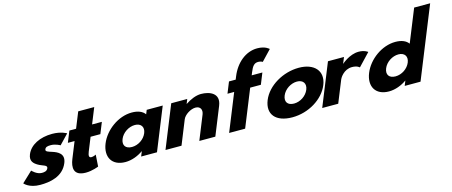

<svg xmlns="http://www.w3.org/2000/svg" viewBox="-51 -1557 5303 2255"><g transform="rotate(-15 2600.5 -430.0)"><path d="M514.8 -528C366.3 -528 244.1 -468 201.7 -363C170.6 -286 213.3 -250 259.5 -223C311.2 -193 371.6 -190 356.7 -153C342.9 -119 308.7 -116 281.2 -116C218.5 -116 165.4 -175 165.4 -175L37.3 -54C37.3 -54 90.8 15 227.2 15C342.7 15 504.2 -9 565.2 -160C607.6 -265 526.2 -303 459.9 -324C417.1 -338 380.7 -346 391.7 -373C401.3 -397 421.8 -404 464.7 -404C524.1 -404 577.1 -372 577.1 -372L687.8 -488C687.8 -488 623.7 -528 514.8 -528Z M802.7 -513H721.3L666.8 -378H748.2L668.6 -181C631.8 -90 626.8 15 781.9 15C862.2 15 937.8 -17 937.8 -17L947.2 -160C947.2 -160 917.6 -144 892.3 -144C861.5 -144 857.6 -167 877 -215L942.9 -378H1061.7L1116.2 -513H997.4L1074.6 -704H879.9Z M1092.4 -256C1031.8 -106 1098.4 15 1263.4 15C1340.4 15 1419 -16 1477.7 -58H1479.9L1456.5 0H1649L1856.3 -513H1661.6L1641.8 -464C1612.1 -505 1558.7 -528 1482.8 -528C1317.8 -528 1153 -406 1092.4 -256ZM1299.2 -256C1327.9 -327 1406.4 -377 1480.1 -377C1552.7 -377 1590.8 -327 1562.1 -256C1533.8 -186 1458.6 -136 1382.7 -136C1303.5 -136 1270.9 -186 1299.2 -256Z M1752.5 0H1947.2L2064.3 -290C2084.9 -341 2161.9 -390 2220.2 -390C2282.9 -390 2301.6 -341 2281 -290L2163.8 0H2358.5L2495.1 -338C2552.9 -481 2427.8 -528 2324.4 -528C2262.8 -528 2195 -499 2134.8 -459H2132.6L2154.4 -513H1959.7Z M2762.7 -585H2681.3L2626.8 -450H2708.2L2526.3 0H2721L2902.9 -450H3032.7L3087.2 -585H2957.4L2970.3 -617C2999 -688 3022.1 -718 3071.6 -718C3103.5 -718 3124.3 -704 3124.3 -704L3243 -829C3243 -829 3200 -875 3101 -875C2960.2 -875 2838.3 -772 2777.7 -622Z M3063.2 -256C2999.3 -98 3090.1 15 3293.6 15C3488.3 15 3675.8 -98 3739.7 -256C3804.3 -416 3700 -528 3513 -528C3322.7 -528 3127.8 -416 3063.2 -256ZM3270 -256C3298.7 -327 3377.2 -377 3450.9 -377C3523.5 -377 3561.6 -327 3532.9 -256C3504.6 -186 3429.4 -136 3353.5 -136C3274.3 -136 3241.7 -186 3270 -256Z M3658.1 0H3852.8L3961.9 -270C3967.1 -283 4018.2 -374 4119.4 -374C4184.3 -374 4209.3 -346 4209.3 -346L4351.3 -496C4351.3 -496 4313.6 -528 4241 -528C4129.9 -528 4032.4 -439 4032.4 -439H4030.2L4060.1 -513H3865.4Z M4296.9 -256C4236.3 -106 4302.9 15 4467.9 15C4544.9 15 4623.5 -16 4682.2 -58H4684.4L4661 0H4853.5L5201 -860H5006.3L4846.3 -464C4816.6 -505 4763.2 -528 4687.3 -528C4522.3 -528 4357.5 -406 4296.9 -256ZM4503.7 -256C4532.4 -327 4610.9 -377 4684.6 -377C4757.2 -377 4795.3 -327 4766.6 -256C4738.3 -186 4663.1 -136 4587.2 -136C4508 -136 4475.4 -186 4503.7 -256Z"/></g></svg>

Font: Hussar
Style: BdWideOblFour
Weight: 700
Foundry: Cannot Into Space Fonts
Version: Version 2.00